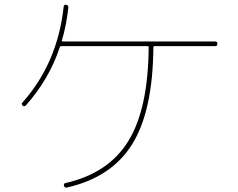

<svg xmlns="http://www.w3.org/2000/svg" viewBox="-20 -801 1040 838"><path d="M918.9 -620.1Q928.7 -620.1 928.7 -609.9Q928.7 -599.6 918.9 -599.6H654.3Q649.4 -599.6 649.4 -595.7Q647.5 -317.4 557.1 -171.9Q466.8 -26.4 271.5 17.6Q261.7 19.5 259.3 9.8Q256.8 0 265.6 -2Q454.1 -44.9 540.5 -186Q627 -327.1 628.9 -595.7Q628.9 -599.6 624 -599.6H247.1Q242.2 -599.6 241.2 -595.7Q195.3 -456.1 92.8 -340.8Q85 -334 79.1 -339.8Q71.3 -347.7 78.1 -353.5Q231.4 -526.4 257.8 -771.5Q259.8 -782.2 268.6 -780.3Q279.3 -778.3 278.3 -767.6Q269.5 -688.5 250 -624Q248 -620.1 253.9 -620.1Z"/></svg>

Font: Rounded-X Mgen+ 1m thin
Style: Regular
Weight: 100
Designer: [Source Han Sans]
Ryoko NISHIZUKA  (kana & ideographs); Paul D. Hunt (Latin, Greek & Cyrillic); Wenlong ZHANG  (bopomofo
Version: Version 1.059.20150602